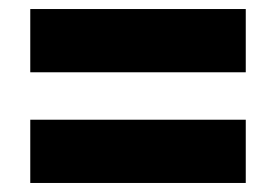

<svg xmlns="http://www.w3.org/2000/svg" viewBox="-20 -543 611 425"><path d="M47 -383V-523H524V-383ZM47 -138V-278H524V-138Z"/></svg>

Font: Outfit ExtraBold
Style: Regular
Weight: 800
Designer: Rodrigo Fuenzalida
Foundry: fragTYPE
Version: Version 1.100;gftools[0.9.27]